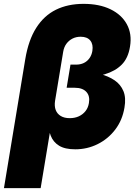

<svg xmlns="http://www.w3.org/2000/svg" viewBox="-50 -757 688 981"><path d="M-29.8 204.1 79.1 -454.6Q95.2 -551.8 135 -614.5Q174.8 -677.2 235.8 -707.3Q296.9 -737.3 377 -737.3Q457.5 -737.3 514.4 -709.7Q571.3 -682.1 598.1 -633.1Q625 -584 614.3 -519Q605 -460 572 -426.8Q539.1 -393.6 484.9 -377.4Q430.7 -361.3 356.4 -353L363.8 -397Q416 -391.1 460.2 -379.4Q504.4 -367.7 535.4 -346.7Q566.4 -325.7 580.6 -291.5Q594.7 -257.3 585.9 -207Q575.2 -142.6 538.6 -94.7Q502 -46.9 448.7 -20.5Q395.5 5.9 334.5 5.9Q281.7 5.9 251.7 -12.7Q221.7 -31.2 209 -64.2Q196.3 -97.2 195.3 -139.6H214.8L157.7 204.1ZM306.2 -153.3Q332.5 -153.3 353 -162.8Q373.5 -172.4 387 -189.5Q400.4 -206.5 404.3 -230.5Q410.6 -266.6 391.1 -287.6Q371.6 -308.6 332 -308.6H290.5L310.1 -426.8H338.4Q360.8 -426.8 378.2 -435.1Q395.5 -443.4 407 -459.5Q418.5 -475.6 421.9 -496.6Q427.2 -530.3 411.4 -549.8Q395.5 -569.3 362.3 -569.3Q338.9 -569.3 320.3 -559.8Q301.8 -550.3 289.3 -533.4Q276.9 -516.6 272.9 -492.7L231.4 -242.2Q227.1 -214.8 234.6 -195.1Q242.2 -175.3 260.5 -164.3Q278.8 -153.3 306.2 -153.3Z"/></svg>

Font: Inter 17pt Black
Style: Italic
Weight: 900
Italic angle: -9.3988°
Version: Version 4.001;git-66647c0bb